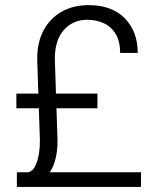

<svg xmlns="http://www.w3.org/2000/svg" viewBox="-20 -741 614 761"><path d="M46.9 0V-58.1H539.1L538.6 0ZM44.9 -312V-370.1H366.2V-312ZM208 -184.6Q208.5 -135.3 195.8 -96.4Q183.1 -57.6 157.2 -37.1L92.3 -58.1Q109.9 -62.5 119.9 -83.5Q129.9 -104.5 134.3 -132.1Q138.7 -159.7 138.2 -184.1L127.4 -507.3Q127.4 -574.7 153.6 -622.3Q179.7 -669.9 225.6 -695.3Q271.5 -720.7 330.6 -720.7Q423.8 -720.7 474.9 -668.2Q525.9 -615.7 525.9 -531.2H456.1Q456.1 -578.1 438 -607.2Q419.9 -636.2 390.4 -649.4Q360.8 -662.6 325.7 -662.6Q269.5 -662.6 233.4 -622.6Q197.3 -582.5 197.3 -507.3Z"/></svg>

Font: Heebo Light
Style: Regular
Weight: 300
Designer: Oded Ezer
Foundry: Ezer Type House
Version: Version 3.100